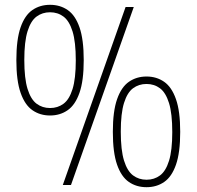

<svg xmlns="http://www.w3.org/2000/svg" viewBox="-20 -769 817 798"><path d="M241 0 502 -740H536L275 0ZM188 -289Q146.5 -289 115 -310.8Q83.5 -332.5 65.8 -382.8Q48 -433 48 -519Q48 -605 65.5 -655.2Q83 -705.5 114.5 -727.2Q146 -749 188 -749Q230 -749 261.5 -727.2Q293 -705.5 310.5 -655.2Q328 -605 328 -519Q328 -433 310.2 -382.8Q292.5 -332.5 261 -310.8Q229.5 -289 188 -289ZM188 -320Q220 -320 244 -337.8Q268 -355.5 281.5 -398.8Q295 -442 295 -518Q295 -595 281.5 -638.5Q268 -682 244 -700Q220 -718 188 -718Q156 -718 132 -700.2Q108 -682.5 94.5 -639.2Q81 -596 81 -520Q81 -443 94.5 -399.5Q108 -356 132 -338Q156 -320 188 -320ZM589 9Q547 9 515.5 -12.8Q484 -34.5 466.5 -84.8Q449 -135 449 -221Q449 -307 466.8 -357.2Q484.5 -407.5 516 -429.2Q547.5 -451 589 -451Q630.5 -451 662 -429.2Q693.5 -407.5 711.2 -357.2Q729 -307 729 -221Q729 -135 711.5 -84.8Q694 -34.5 662.5 -12.8Q631 9 589 9ZM589 -22Q621 -22 645 -39.8Q669 -57.5 682.5 -100.8Q696 -144 696 -220Q696 -297 682.5 -340.5Q669 -384 645 -402Q621 -420 589 -420Q557 -420 533 -402.2Q509 -384.5 495.5 -341.2Q482 -298 482 -222Q482 -145 495.5 -101.5Q509 -58 533 -40Q557 -22 589 -22Z"/></svg>

Font: Encode Sans SC Condensed Thin
Style: Regular
Weight: 100
Width: 3
Designer: Multiple Designers
Foundry: Impallari Type
Version: Version 3.002